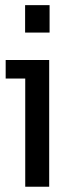

<svg xmlns="http://www.w3.org/2000/svg" viewBox="-20 -708 283 728"><path d="M166.5 -480.5V0H75.7V-410.2H1.5V-480.5ZM75.2 -584.5V-688.5H168V-584.5Z"/></svg>

Font: Shanti
Style: Regular
Weight: 400
Designer: Vernon Adams
Foundry: Vernon Adams
Version: Version 1.100; ttfautohint (v1.8.4)